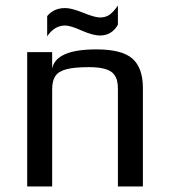

<svg xmlns="http://www.w3.org/2000/svg" viewBox="-20 -672 613 692"><path d="M150 -614Q174 -643 215 -643Q238 -643 280 -626Q322 -609 340 -609Q361 -609 375 -619Q389 -629 405 -652V-583Q383 -544 340 -544Q315 -544 274 -562Q234 -580 215 -580Q176 -580 150 -541ZM78 -484H168V-425Q182 -494 327 -494Q420 -494 457.5 -460.5Q495 -427 495 -355V0H405V-350Q405 -369 402 -381Q399 -393 390 -405Q370 -430 301 -430Q248 -430 219.5 -422.5Q191 -415 179.5 -398Q168 -381 168 -350V0H78Z"/></svg>

Font: Play
Style: Regular
Weight: 400
Designer: Jonas Hecksher (Cyrillic expansion: Cyreal)
Foundry: Jonas Hecksher, Playtype, e-types AS
Version: Version 2.101; ttfautohint (v1.5.65-e2d9)